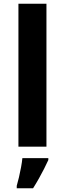

<svg xmlns="http://www.w3.org/2000/svg" viewBox="-20 -780 345 1021"><path d="M227 0H78V-760H227ZM237 71Q227 93 214.5 117.5Q202 142 187.5 168Q173 194 156 221H69V208Q75 188 81 162Q87 136 92 109Q97 82 99 61H237Z"/></svg>

Font: Noto Sans NKo Unjoined
Style: Bold
Weight: 700
Designer: Monotype Design Team
Foundry: Monotype Imaging Inc.
Version: Version 2.004